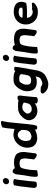

<svg xmlns="http://www.w3.org/2000/svg" viewBox="1458 -2252 1020 3975"><g transform="rotate(-90 1967.5 -265.0)"><path d="M98 -371C95 -351 92 -314 89 -295C88 -288 87 -282 87 -273C86 -268 85 -261 85 -253L74 -170C73 -162 71 -154 71 -144C69 -130 68 -104 66 -91V-90C66 -80 65 -66 64 -57L63 -50L76 -40C76 -39 77 -36 77 -33L76 -25C90 -17 107 -10 129 -10C153 -10 171 -17 188 -25L191 -41C192 -51 195 -60 197 -72L199 -87C201 -99 200 -110 201 -122L204 -145V-146C204 -155 204 -162 205 -168L212 -221C214 -236 215 -254 217 -267L220 -289C221 -314 227 -354 231 -382C233 -396 236 -413 238 -427C240 -437 246 -456 248 -471L249 -479L242 -484C216 -503 163 -505 127 -488L118 -484L116 -466C116 -463 114 -457 113 -448C107 -426 102 -397 98 -371ZM140 -652C135 -617 160 -587 195 -586H204C237 -590 264 -619 268 -651C273 -686 247 -716 212 -716C177 -716 145 -687 140 -652Z M301 -136C295 -89 291 -43 296 -5L316 5C321 8 329 12 341 9C364 7 396 0 414 -3L430 -5V-20C430 -28 430 -35 431 -41V-42C434 -85 436 -129 441 -172L443 -182C445 -187 446 -193 446 -196C447 -206 449 -217 451 -229V-232L453 -235L455 -248C455 -249 457 -258 457 -258C467 -303 479 -345 506 -359C529 -365 552 -370 578 -370C587 -370 592 -370 599 -368H600L614 -365C636 -361 649 -352 658 -338C671 -311 679 -271 672 -220L671 -218C671 -210 670 -201 669 -193C666 -172 665 -153 662 -134V-132C662 -127 662 -121 661 -115C660 -109 659 -102 657 -97L653 -68L686 -40C698 -31 713 -13 746 -15H759L763 -18C787 -33 782 -61 783 -74L789 -115C791 -122 791 -129 792 -134L794 -149C796 -166 798 -181 799 -199L805 -241C814 -309 805 -364 782 -407C763 -440 731 -459 690 -471V-472H689C663 -478 632 -485 595 -485C585 -485 576 -484 569 -484C538 -483 508 -477 483 -470C477 -469 470 -466 463 -462C464 -469 467 -473 470 -479L463 -486C453 -495 438 -509 414 -512C391 -517 370 -501 365 -483C360 -475 353 -462 348 -450L336 -361C332 -334 330 -310 326 -283L324 -265L322 -256L321 -255C319 -242 316 -227 314 -211L311 -191C309 -174 304 -155 301 -136Z M897 -232C896 -215 896 -196 898 -180L902 -157V-156C904 -149 906 -144 907 -138C922 -57 995 -4 1101 -4H1102C1172 -10 1227 -26 1278 -52C1277 -48 1275 -40 1274 -35L1272 -23L1275 -19C1288 0 1329 3 1350 -17L1354 -20C1357 -28 1358 -37 1360 -45C1362 -54 1367 -66 1369 -80L1380 -165C1379 -168 1380 -171 1381 -177V-180C1385 -189 1387 -197 1385 -208L1386 -212C1386 -218 1387 -226 1388 -233V-235C1388 -240 1388 -244 1389 -251L1392 -274C1396 -315 1399 -357 1404 -397C1405 -406 1406 -415 1407 -427C1415 -483 1416 -539 1424 -595C1427 -608 1429 -624 1431 -637C1434 -656 1438 -672 1441 -693C1444 -705 1457 -733 1441 -751L1437 -755H1431C1387 -758 1353 -740 1327 -731L1316 -728L1315 -718C1311 -696 1307 -676 1304 -653C1302 -640 1301 -626 1298 -614V-613C1292 -565 1288 -518 1284 -471C1283 -471 1275 -477 1272 -479C1251 -484 1229 -488 1206 -491L1186 -494C1178 -495 1171 -495 1165 -496H1163C1157 -496 1148 -496 1141 -495C1067 -486 1020 -454 976 -409C938 -371 913 -320 901 -260ZM1035 -259 1036 -266C1037 -270 1041 -295 1044 -298L1045 -300C1051 -324 1060 -343 1074 -358C1097 -384 1122 -405 1157 -408C1165 -406 1173 -404 1183 -404C1194 -401 1203 -398 1214 -392C1218 -390 1221 -386 1227 -380C1234 -368 1245 -357 1252 -347C1254 -344 1257 -337 1264 -332C1265 -315 1264 -297 1264 -280C1263 -272 1261 -262 1261 -252L1256 -215C1249 -202 1243 -189 1238 -180C1226 -157 1204 -146 1174 -133C1162 -129 1149 -126 1135 -123H1130L1126 -122H1122C1094 -129 1063 -138 1054 -154C1041 -176 1036 -208 1034 -245C1034 -248 1035 -252 1035 -259Z M1470 -140C1478 -107 1491 -80 1515 -57C1551 -25 1587 -2 1655 0C1716 0 1779 -24 1816 -57C1816 -48 1815 -38 1813 -25L1812 -16L1832 -3C1864 17 1914 8 1941 -10L1945 -43C1946 -55 1947 -66 1948 -78L1950 -101C1952 -115 1952 -132 1954 -152C1958 -195 1958 -212 1964 -255C1969 -292 1973 -317 1976 -352C1978 -367 1977 -384 1969 -397C1955 -421 1917 -411 1901 -408L1889 -405L1887 -393H1886C1850 -399 1793 -401 1757 -402C1710 -402 1662 -399 1624 -381C1584 -363 1559 -342 1526 -307C1484 -261 1455 -208 1470 -140ZM1604 -214 1605 -221C1611 -234 1618 -247 1633 -262C1666 -297 1678 -306 1729 -313C1739 -313 1753 -313 1756 -312H1758C1776 -309 1809 -298 1821 -290C1826 -286 1829 -279 1831 -263C1826 -238 1816 -204 1808 -181C1803 -169 1787 -149 1777 -143C1759 -131 1731 -118 1703 -118H1695C1657 -120 1649 -125 1627 -146C1612 -161 1600 -185 1604 -214Z M2017 113 2016 116 2018 118C2043 156 2078 198 2129 213C2152 221 2179 223 2203 225H2204C2215 225 2226 225 2237 224C2258 222 2276 214 2291 210H2293C2349 188 2407 166 2447 113C2467 85 2479 53 2491 18L2497 -5V-6C2498 -11 2500 -20 2501 -29C2502 -38 2505 -48 2506 -57C2507 -68 2509 -79 2511 -91C2512 -98 2513 -105 2515 -109V-111C2517 -126 2520 -141 2522 -157L2523 -166C2523 -169 2525 -172 2527 -177V-178L2532 -200C2535 -214 2538 -230 2540 -245C2544 -272 2551 -309 2555 -338L2558 -364C2567 -377 2568 -392 2564 -405L2572 -469C2560 -476 2546 -481 2527 -481H2516C2499 -482 2490 -469 2486 -457C2453 -480 2410 -493 2356 -493C2349 -493 2343 -493 2337 -494H2298C2228 -494 2184 -461 2151 -421C2140 -409 2132 -396 2124 -385C2098 -348 2076 -301 2069 -250C2067 -241 2066 -230 2066 -222C2063 -113 2106 -18 2234 -14H2266C2272 -14 2277 -14 2284 -15C2290 -15 2298 -16 2303 -16H2305C2329 -19 2352 -26 2373 -38C2372 -34 2372 -33 2371 -29C2366 -10 2362 8 2356 25L2355 27C2353 35 2349 40 2339 52C2321 74 2291 85 2255 97C2246 99 2236 100 2226 102H2225C2221 118 2222 118 2222 102H2221C2195 97 2169 86 2159 75L2155 72C2140 69 2124 70 2113 68H2111C2097 68 2083 68 2069 67C2043 64 2013 88 2017 113ZM2201 -239 2203 -251C2207 -278 2219 -302 2233 -326C2241 -340 2248 -351 2259 -361C2270 -374 2281 -373 2316 -377C2317 -377 2324 -376 2326 -376H2336C2344 -376 2350 -375 2360 -375C2368 -374 2381 -370 2389 -367L2403 -357C2407 -353 2415 -349 2419 -344C2419 -339 2418 -335 2418 -329C2418 -307 2412 -285 2408 -258C2406 -252 2405 -247 2405 -244L2403 -230C2403 -227 2401 -222 2400 -217C2394 -169 2359 -134 2313 -131H2287C2285 -131 2283 -132 2275 -132C2272 -132 2266 -133 2265 -133L2263 -134H2262C2230 -136 2212 -154 2206 -180C2204 -191 2201 -203 2202 -210L2203 -213C2202 -222 2201 -231 2201 -239Z M2650 -371C2647 -351 2644 -314 2641 -295C2640 -288 2639 -282 2639 -273C2638 -268 2637 -261 2637 -253L2626 -170C2625 -162 2623 -154 2623 -144C2621 -130 2620 -104 2618 -91V-90C2618 -80 2617 -66 2616 -57L2615 -50L2628 -40C2628 -39 2629 -36 2629 -33L2628 -25C2642 -17 2659 -10 2681 -10C2705 -10 2723 -17 2740 -25L2743 -41C2744 -51 2747 -60 2749 -72L2751 -87C2753 -99 2752 -110 2753 -122L2756 -145V-146C2756 -155 2756 -162 2757 -168L2764 -221C2766 -236 2767 -254 2769 -267L2772 -289C2773 -314 2779 -354 2783 -382C2785 -396 2788 -413 2790 -427C2792 -437 2798 -456 2800 -471L2801 -479L2794 -484C2768 -503 2715 -505 2679 -488L2670 -484L2668 -466C2668 -463 2666 -457 2665 -448C2659 -426 2654 -397 2650 -371ZM2692 -652C2687 -617 2712 -587 2747 -586H2756C2789 -590 2816 -619 2820 -651C2825 -686 2799 -716 2764 -716C2729 -716 2697 -687 2692 -652Z M2853 -136C2847 -89 2843 -43 2848 -5L2868 5C2873 8 2881 12 2893 9C2916 7 2948 0 2966 -3L2982 -5V-20C2982 -28 2982 -35 2983 -41V-42C2986 -85 2988 -129 2993 -172L2995 -182C2997 -187 2998 -193 2998 -196C2999 -206 3001 -217 3003 -229V-232L3005 -235L3007 -248C3007 -249 3009 -258 3009 -258C3019 -303 3031 -345 3058 -359C3081 -365 3104 -370 3130 -370C3139 -370 3144 -370 3151 -368H3152L3166 -365C3188 -361 3201 -352 3210 -338C3223 -311 3231 -271 3224 -220L3223 -218C3223 -210 3222 -201 3221 -193C3218 -172 3217 -153 3214 -134V-132C3214 -127 3214 -121 3213 -115C3212 -109 3211 -102 3209 -97L3205 -68L3238 -40C3250 -31 3265 -13 3298 -15H3311L3315 -18C3339 -33 3334 -61 3335 -74L3341 -115C3343 -122 3343 -129 3344 -134L3346 -149C3348 -166 3350 -181 3351 -199L3357 -241C3366 -309 3357 -364 3334 -407C3315 -440 3283 -459 3242 -471V-472H3241C3215 -478 3184 -485 3147 -485C3137 -485 3128 -484 3121 -484C3090 -483 3060 -477 3035 -470C3029 -469 3022 -466 3015 -462C3016 -469 3019 -473 3022 -479L3015 -486C3005 -495 2990 -509 2966 -512C2943 -517 2922 -501 2917 -483C2912 -475 2905 -462 2900 -450L2888 -361C2884 -334 2882 -310 2878 -283L2876 -265L2874 -256L2873 -255C2871 -242 2868 -227 2866 -211L2863 -191C2861 -174 2856 -155 2853 -136Z M3448 -238C3448 -215 3450 -188 3458 -166C3460 -159 3463 -153 3465 -147L3466 -146V-145C3479 -117 3492 -85 3518 -63C3522 -60 3522 -57 3529 -51C3575 -7 3657 20 3758 6C3801 0 3842 -24 3870 -47C3876 -52 3886 -59 3893 -71C3903 -90 3899 -100 3896 -112C3886 -114 3878 -117 3865 -114C3850 -111 3842 -112 3820 -110H3818C3806 -108 3805 -108 3790 -110L3772 -114C3753 -107 3726 -96 3707 -96C3675 -98 3644 -112 3628 -128H3627L3626 -129C3604 -146 3592 -178 3583 -211C3582 -213 3582 -214 3581 -217C3585 -216 3591 -216 3598 -216H3739C3795 -216 3846 -222 3893 -232L3896 -240C3920 -292 3927 -357 3900 -406C3870 -462 3808 -487 3732 -489H3695C3602 -486 3515 -437 3476 -359L3475 -358L3474 -357C3471 -349 3467 -342 3464 -332L3459 -317C3451 -292 3446 -263 3448 -238ZM3588 -309C3589 -316 3592 -325 3594 -330V-333C3594 -334 3594 -335 3596 -339C3611 -365 3638 -382 3677 -386C3681 -387 3688 -387 3697 -388H3701C3741 -388 3772 -381 3786 -367C3798 -355 3799 -330 3791 -313C3775 -309 3760 -306 3741 -306H3673C3665 -306 3660 -306 3653 -307H3631C3618 -307 3607 -308 3593 -309Z"/></g></svg>

Font: Hussar Pisanka
Style: BdKur
Weight: 700
Designer: Robert Jablonski
Foundry: Cannot Into Space Fonts
Version: Version 1.070